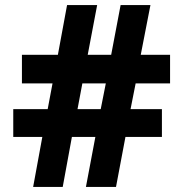

<svg xmlns="http://www.w3.org/2000/svg" viewBox="-20 -733 719 753"><path d="M110 0 146 -196H32V-305H167L186 -406H66V-518H207L243 -713H361L324 -518H416L453 -713H570L532 -518H647V-406H512L492 -305H615V-196H472L435 0H317L354 -196H262L226 0ZM284 -305H375L395 -406H303Z"/></svg>

Font: Noto Sans Tamil ExtraBold
Style: Regular
Weight: 800
Designer: Jelle Bosma - Monotype Design Team
Foundry: Monotype Imaging Inc.
Version: Version 2.004; ttfautohint (v1.8.4.7-5d5b)